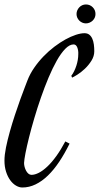

<svg xmlns="http://www.w3.org/2000/svg" viewBox="-40 -831 448 861"><path d="M272 -187Q250 -142.1 225.8 -106Q201.7 -69.8 175 -43.9Q148.4 -18.1 119.6 -4.2Q90.8 9.8 60.1 9.8Q45.9 9.8 31.5 1.2Q17.1 -7.3 5.6 -23.2Q-5.9 -39.1 -12.9 -61.3Q-20 -83.5 -20 -110.8Q-20 -135.7 -13.2 -169.7Q-6.3 -203.6 4.2 -241Q14.6 -278.3 27.1 -315.9Q39.6 -353.5 51 -385.3Q62.5 -417 71.3 -439.7Q80.1 -462.4 83 -470.2Q94.7 -500.5 113.8 -527.8Q132.8 -555.2 155.8 -578.9Q178.7 -602.5 203.9 -621.6Q229 -640.6 253.4 -654.1Q277.8 -667.5 300 -674.8Q322.3 -682.1 338.9 -682.1Q352.1 -682.1 360.6 -675.3Q369.1 -668.5 374 -657.2Q378.9 -646 380.9 -631.3Q382.8 -616.7 382.8 -601.1Q382.8 -579.1 370.1 -558.8Q357.4 -538.6 340.6 -522.7Q323.7 -506.8 307.1 -496.3Q290.5 -485.8 283.2 -482.9L279.8 -491.2Q287.1 -500.5 292.7 -512.2Q298.3 -523.9 302.5 -536.6Q306.6 -549.3 308.8 -562.5Q311 -575.7 311 -587.9Q311.5 -596.2 310.3 -604Q309.1 -611.8 306.6 -618.2Q304.2 -624.5 300 -628.2Q295.9 -631.8 290 -631.8Q272 -631.8 252.7 -612.1Q233.4 -592.3 214.6 -559.1Q195.8 -525.9 177.7 -482.9Q159.7 -439.9 143.6 -393.6Q127.4 -347.2 113.8 -300.8Q100.1 -254.4 90.1 -214.4Q80.1 -174.3 74.2 -144Q68.4 -113.8 67.9 -100.1Q67.9 -91.8 70.3 -82.5Q72.8 -73.2 77.1 -65.2Q81.5 -57.1 87.6 -52Q93.8 -46.9 101.1 -46.9Q116.2 -46.9 134.3 -56.2Q152.3 -65.4 172.1 -84Q191.9 -102.5 212.4 -130.9Q232.9 -159.2 252.9 -196.8ZM303.2 -768.1Q303.2 -776.9 306.6 -784.7Q310.1 -792.5 315.7 -798.3Q321.3 -804.2 328.9 -807.6Q336.4 -811 345.2 -811Q363.3 -811 375.7 -798.6Q388.2 -786.1 388.2 -768.1Q388.2 -759.3 384.8 -751.7Q381.3 -744.1 375.5 -738.5Q369.6 -732.9 361.8 -729.5Q354 -726.1 345.2 -726.1Q336.4 -726.1 328.9 -729.5Q321.3 -732.9 315.7 -738.5Q310.1 -744.1 306.6 -751.7Q303.2 -759.3 303.2 -768.1Z"/></svg>

Font: Romanesco
Style: Regular
Weight: 400
Designer: Astigmatic (AOETI)
Foundry: Astigmatic (AOETI)
Version: Version 1.000